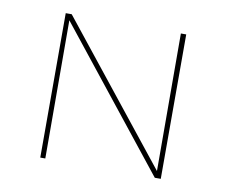

<svg xmlns="http://www.w3.org/2000/svg" viewBox="-59 -530 708 601"><g transform="rotate(10 295.5 -229.5)"><path d="M487 -459V0H468L119 -439L120 0H104V-459H123L471 -22L470 -459Z"/></g></svg>

Font: Ysabeau SC Thin
Style: Regular
Weight: 200
Designer: Christian Thalmann (Catharsis Fonts)
Version: Version 0.003